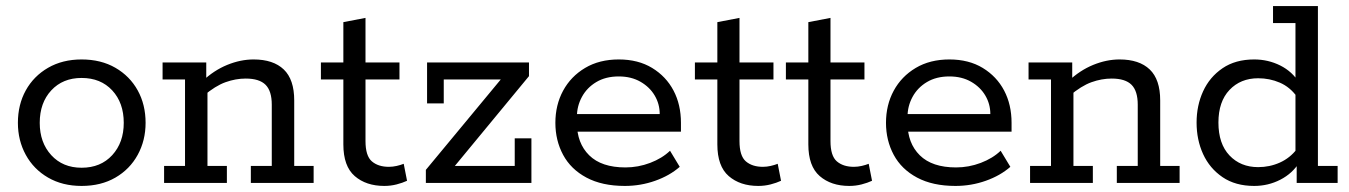

<svg xmlns="http://www.w3.org/2000/svg" viewBox="-20 -603 4449 633"><path d="M249 10Q186 10 138.5 -17.5Q91 -45 65 -92.5Q39 -140 39 -198Q39 -258 65 -305Q91 -352 138.5 -379.5Q186 -407 249 -407Q313 -407 360.5 -379.5Q408 -352 434 -305Q460 -258 460 -198Q460 -140 434 -92.5Q408 -45 360.5 -17.5Q313 10 249 10ZM249 -50Q312 -50 350 -91.5Q388 -133 388 -198Q388 -264 350 -305Q312 -346 249 -346Q187 -346 149 -305Q111 -264 111 -198Q111 -133 149 -91.5Q187 -50 249 -50Z M521 0V-56H590V-341H516V-397H660V-339L647 -335Q685 -371 729 -389Q773 -407 816 -407Q881 -407 915.5 -374Q950 -341 950 -272V-56H1014V0H807V-56H876V-258Q876 -303 855.5 -323.5Q835 -344 790 -344Q757 -344 723.5 -332Q690 -320 651 -287L664 -315V-56H728V0Z M1247 10Q1187 10 1149.5 -22.5Q1112 -55 1112 -127V-341H1038V-397H1112V-530L1185 -544V-397H1297V-341H1185V-138Q1185 -89 1206 -71Q1227 -53 1262 -53Q1275 -53 1288 -56Q1301 -59 1311 -63L1322 -7Q1307 0 1287.5 5Q1268 10 1247 10Z M1384 0V-43L1650 -364L1661 -341H1443V-262H1388V-397H1724V-352L1459 -31L1451 -56H1677V-147H1732V0Z M2040 10Q1965 10 1913.5 -17.5Q1862 -45 1836.5 -92.5Q1811 -140 1811 -198Q1811 -257 1836.5 -304Q1862 -351 1909 -379Q1956 -407 2020 -407Q2084 -407 2130 -379Q2176 -351 2200.5 -304.5Q2225 -258 2225 -198V-169H1855V-227H2155Q2155 -260 2138.5 -288Q2122 -316 2091.5 -333.5Q2061 -351 2020 -351Q1977 -351 1946 -332.5Q1915 -314 1898.5 -283.5Q1882 -253 1882 -218V-198Q1882 -131 1922.5 -91Q1963 -51 2042 -51Q2084 -51 2123.5 -66Q2163 -81 2189 -106L2221 -53Q2188 -24 2140 -7Q2092 10 2040 10Z M2480 10Q2420 10 2382.5 -22.5Q2345 -55 2345 -127V-341H2271V-397H2345V-530L2418 -544V-397H2530V-341H2418V-138Q2418 -89 2439 -71Q2460 -53 2495 -53Q2508 -53 2521 -56Q2534 -59 2544 -63L2555 -7Q2540 0 2520.5 5Q2501 10 2480 10Z M2780 10Q2720 10 2682.5 -22.5Q2645 -55 2645 -127V-341H2571V-397H2645V-530L2718 -544V-397H2830V-341H2718V-138Q2718 -89 2739 -71Q2760 -53 2795 -53Q2808 -53 2821 -56Q2834 -59 2844 -63L2855 -7Q2840 0 2820.5 5Q2801 10 2780 10Z M3130 10Q3055 10 3003.5 -17.5Q2952 -45 2926.5 -92.5Q2901 -140 2901 -198Q2901 -257 2926.5 -304Q2952 -351 2999 -379Q3046 -407 3110 -407Q3174 -407 3220 -379Q3266 -351 3290.5 -304.5Q3315 -258 3315 -198V-169H2945V-227H3245Q3245 -260 3228.5 -288Q3212 -316 3181.5 -333.5Q3151 -351 3110 -351Q3067 -351 3036 -332.5Q3005 -314 2988.5 -283.5Q2972 -253 2972 -218V-198Q2972 -131 3012.5 -91Q3053 -51 3132 -51Q3174 -51 3213.5 -66Q3253 -81 3279 -106L3311 -53Q3278 -24 3230 -7Q3182 10 3130 10Z M3376 0V-56H3445V-341H3371V-397H3515V-339L3502 -335Q3540 -371 3584 -389Q3628 -407 3671 -407Q3736 -407 3770.5 -374Q3805 -341 3805 -272V-56H3869V0H3662V-56H3731V-258Q3731 -303 3710.5 -323.5Q3690 -344 3645 -344Q3612 -344 3578.5 -332Q3545 -320 3506 -287L3519 -315V-56H3583V0Z M4115 10Q4053 10 4010.5 -19Q3968 -48 3946.5 -95Q3925 -142 3925 -199Q3925 -255 3946.5 -302Q3968 -349 4010.5 -378Q4053 -407 4115 -407Q4161 -407 4201 -387Q4241 -367 4264 -329L4251 -332V-527H4177V-583H4325V-56H4390V0H4255V-68H4264Q4241 -31 4201 -10.5Q4161 10 4115 10ZM4128 -52Q4166 -52 4199.5 -67Q4233 -82 4256 -112L4251 -80V-315L4256 -284Q4233 -316 4199.5 -330.5Q4166 -345 4128 -345Q4070 -345 4033.5 -306.5Q3997 -268 3997 -199Q3997 -129 4033.5 -90.5Q4070 -52 4128 -52Z"/></svg>

Font: Rokkitt
Style: Regular
Weight: 400
Designer: Vernon Adams
Foundry: Vernon Adams
Version: Version 3.103